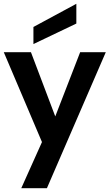

<svg xmlns="http://www.w3.org/2000/svg" viewBox="-21 -771 577 1011"><path d="M91 220 200 -23 -1 -496H142L270 -158L401 -496H536L226 220ZM155 -539V-629L381 -751V-647Z"/></svg>

Font: Rethink Sans
Style: Bold
Weight: 700
Designer: The Rethink Sans project authors (Hans Thiessen). DM Sans designed by Colophon Foundry.
Foundry: Rethink Communications LLC
Version: Version 1.001